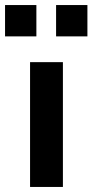

<svg xmlns="http://www.w3.org/2000/svg" viewBox="-41 -740 366 760"><path d="M78 0V-494H208V0ZM181 -596V-720H305V-596ZM-21 -596V-720H103V-596Z"/></svg>

Font: Nunito Sans 10pt
Style: Bold
Weight: 700
Designer: Vernon Adams
Foundry: Vernon Adams
Version: Version 3.101;gftools[0.9.27]